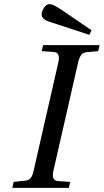

<svg xmlns="http://www.w3.org/2000/svg" viewBox="-20 -911 503 931"><path d="M182 -841Q182 -855 193 -873Q204 -891 221 -891Q237 -891 279 -863L424 -764L413 -742L243 -798Q219 -805 208.5 -809.5Q198 -814 190 -822Q182 -830 182 -841ZM40 0 46 -29 101 -35Q119 -36 128.5 -47.5Q138 -59 143 -83L263 -609Q274 -656 241 -659L182 -663L189 -692H463L456 -663L401 -658Q383 -657 374 -645Q365 -633 359 -609L239 -83Q228 -36 261 -33L320 -29L314 0Z"/></svg>

Font: Heuristica
Style: Italic
Weight: 400
Italic angle: -13°
Version: Version 1.0.2